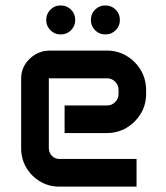

<svg xmlns="http://www.w3.org/2000/svg" viewBox="-20 -694 617 714"><path d="M151.9 -619.6Q151.9 -642.6 167.5 -658.2Q183.1 -673.8 205.6 -673.8Q228.5 -673.8 244.1 -658.2Q259.8 -642.6 259.8 -619.6Q259.8 -597.2 244.1 -581.5Q228.5 -565.9 205.6 -565.9Q183.1 -565.9 167.5 -581.5Q151.9 -597.2 151.9 -619.6ZM317.9 -619.6Q317.9 -642.6 333.5 -658.2Q349.1 -673.8 371.6 -673.8Q394.5 -673.8 410.2 -658.2Q425.8 -642.6 425.8 -619.6Q425.8 -597.2 410.2 -581.5Q394.5 -565.9 371.6 -565.9Q349.1 -565.9 333.5 -581.5Q317.9 -597.2 317.9 -619.6ZM58.6 -401.4Q58.6 -444.8 90.3 -475.3Q122.1 -505.9 166.5 -505.9H377.4Q418 -505.9 450.9 -486.1Q483.9 -466.3 503.7 -432.9Q523.4 -399.4 523.4 -358.9V-344.7Q523.4 -304.7 503.7 -271.7Q483.9 -238.8 450.9 -219Q418 -199.2 377.4 -199.2H220.2V-301.8H378.4Q396 -301.8 408.4 -314.5Q420.9 -327.1 420.9 -345.2V-358.9Q420.9 -377.4 408.4 -390.1Q396 -402.8 378.4 -402.8H161.6V-143.1Q161.6 -126.5 172.9 -114.7Q184.1 -103 200.2 -103H487.8V0H200.2Q161.1 0 128.9 -19.3Q96.7 -38.6 77.6 -71Q58.6 -103.5 58.6 -142.6Z"/></svg>

Font: Anta
Style: Regular
Weight: 400
Designer: Sergej Lebedev
Foundry: Sergej Lebedev
Version: Version 1.000; ttfautohint (v1.8.4.7-5d5b)